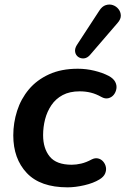

<svg xmlns="http://www.w3.org/2000/svg" viewBox="-20 -794 539 824"><path d="M270 10Q153 10 95 -51.5Q37 -113 37 -213Q37 -267 53.5 -318.5Q70 -370 104 -410.5Q138 -451 190.5 -475Q243 -499 314 -499Q350 -499 385 -490.5Q420 -482 447 -468Q467 -457 474.5 -442.5Q482 -428 479.5 -413Q477 -398 468 -387Q459 -376 445 -372.5Q431 -369 415 -378Q392 -391 369.5 -396.5Q347 -402 322 -402Q279 -402 249 -386Q219 -370 200.5 -342.5Q182 -315 173.5 -282Q165 -249 165 -214Q165 -157 193.5 -122Q222 -87 288 -87Q307 -87 328.5 -92Q350 -97 374 -110Q388 -117 401 -114Q414 -111 423 -100.5Q432 -90 434.5 -76.5Q437 -63 431 -49Q425 -35 407 -24Q381 -8 342 1Q303 10 270 10ZM485 -696 367 -559Q355 -545 341 -543.5Q327 -542 316 -549.5Q305 -557 302.5 -571Q300 -585 310 -601L406 -748Q418 -767 434 -772Q450 -777 464.5 -772Q479 -767 488.5 -755Q498 -743 498.5 -727.5Q499 -712 485 -696Z"/></svg>

Font: Nunito Variable Extra Light
Style: Italic
Weight: 200
Italic angle: -9°
Designer: Vernon Adams
Foundry: Vernon Adams
Version: Version 3.602